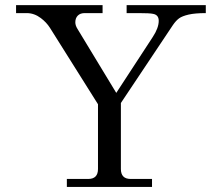

<svg xmlns="http://www.w3.org/2000/svg" viewBox="-20 -733 851 753"><path d="M43 -681.6V-712.9H382.3V-681.6H312Q294.9 -681.6 285.2 -671.9Q275.4 -662.1 275.4 -645.5Q275.4 -632.8 284.2 -619.1L436 -368.7L579.1 -587.9Q602.5 -623.5 602.5 -651.4Q602.5 -674.8 580.1 -678.7Q567.4 -681.6 523.4 -681.6H476.6V-712.9H787.1V-681.6Q745.1 -681.6 719.7 -675.8Q694.3 -669.9 682.1 -660.9Q669.9 -651.9 658.2 -634.8L454.1 -329.1V-70.3Q454.1 -31.2 492.2 -31.2H576.2V0H242.2V-31.2H326.2Q364.3 -31.2 364.3 -70.3V-324.2L175.8 -624Q162.1 -645.5 140.1 -662.1Q114.3 -681.6 85 -681.6Z"/></svg>

Font: Theano Modern
Style: Regular
Weight: 400
Designer: Alexey Kryukov
Version: Version 2.00